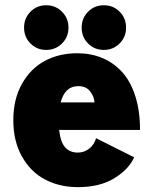

<svg xmlns="http://www.w3.org/2000/svg" viewBox="-20 -720 610 750"><path d="M74 -612Q74 -649 99 -674.2Q124 -699.5 160.5 -699.5Q197 -699.5 222.2 -674.2Q247.5 -649 247.5 -612Q247.5 -575.5 222.2 -550.2Q197 -525 160.5 -525Q124 -525 99 -550.2Q74 -575.5 74 -612ZM299 -612Q299 -649 324 -674.2Q349 -699.5 385.5 -699.5Q422.5 -699.5 447.5 -674.2Q472.5 -649 472.5 -612Q472.5 -575.5 447.2 -550.2Q422 -525 385.5 -525Q349 -525 324 -550.2Q299 -575.5 299 -612ZM504 -105.5Q483.5 -59 427 -24Q370.5 11 284 11Q212.5 11 156 -18.8Q99.5 -48.5 65.8 -108.5Q32 -168.5 32 -250.5Q32 -332.5 65.8 -392.5Q99.5 -452.5 155.2 -482.2Q211 -512 281.5 -512Q334.5 -512 378.8 -493.8Q423 -475.5 456.2 -439.5Q489.5 -403.5 508.2 -345.5Q527 -287.5 527 -212.5H211Q216 -166 234 -145Q252 -124 284 -124Q308.5 -124 328 -139Q347.5 -154 355.5 -180ZM285.5 -383.5Q233.5 -383.5 217 -320H349Q348 -342.5 332.2 -363Q316.5 -383.5 285.5 -383.5Z"/></svg>

Font: League Mono Narrow ExtraBold
Style: Regular
Weight: 800
Width: 3
Designer: Tyler Finck
Foundry: The League of Moveable Type / Tyler Finck
Version: Version 2.210